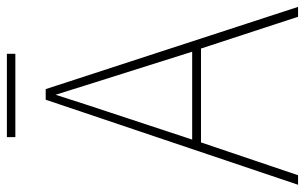

<svg xmlns="http://www.w3.org/2000/svg" viewBox="-180 -684 865 544"><g transform="rotate(-90 252.0 -412.5)"><path d="M476 0 386 -275H120L27 0H0L241 -715H271L504 0ZM282 -601Q276 -621 269.5 -641Q263 -661 255 -687Q248 -665 241 -643.5Q234 -622 227 -600L128 -300H377ZM371 -825V-801H135V-825Z"/></g></svg>

Font: Noto Sans Lao Looped SemiCondensed Thin
Style: Regular
Weight: 100
Width: 4
Designer: Mark Frömberg, Ben Mitchell
Foundry: The Fontpad Ltd
Version: Version 1.002; ttfautohint (v1.8.4.7-5d5b)